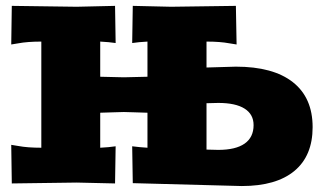

<svg xmlns="http://www.w3.org/2000/svg" viewBox="-20 -621 1100 651"><path d="M779.8 -601.1 782.2 -470.2 757.8 -474.1Q726.6 -480 680.2 -480V-392.1L779.8 -395Q906.2 -395 973.1 -342.3Q1040 -289.6 1040 -189.9Q1040 -92.8 978.3 -41.5Q916.5 9.8 799.8 9.8L430.2 0L428.2 -125L454.1 -122.1Q473.6 -120.1 480 -120.1V-238.8Q461.9 -239.3 435.1 -240.2Q408.2 -241.2 399.9 -241.2Q391.6 -241.2 364.7 -240.2Q337.9 -239.3 319.8 -238.8V-120.1Q322.3 -120.1 348.1 -122.1L372.1 -125L370.1 1L240.2 -2L20 1L18.1 -129.9L42 -126Q73.2 -120.1 120.1 -120.1V-480Q73.2 -480 42 -474.1L18.1 -470.2L20 -601.1L240.2 -598.1L370.1 -601.1L372.1 -475.1L348.1 -478Q322.3 -480 319.8 -480V-360.8Q397.9 -358.9 399.9 -358.9Q401.9 -358.9 480 -360.8V-480Q478 -480 452.1 -478L428.2 -475.1L430.2 -601.1L560.1 -598.1ZM680.2 -271V-113.8L720.2 -112.8Q778.8 -112.8 809.3 -134Q839.8 -155.3 839.8 -196.8Q839.8 -233.4 809.3 -252.7Q778.8 -272 720.2 -272Z"/></svg>

Font: Zantroke
Style: Regular
Weight: 500
Foundry: gluk
Version: Version 0.36